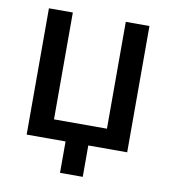

<svg xmlns="http://www.w3.org/2000/svg" viewBox="-77 -606 718 807"><g transform="rotate(10 281.5 -202.5)"><path d="M67 0H233V134H330V0H496V-539H395V-83H169V-539H67Z"/></g></svg>

Font: Noto Sans Mono SemiCondensed Medium
Style: Regular
Weight: 500
Width: 4
Designer: Monotype Design Team
Foundry: Monotype Imaging Inc.
Version: Version 2.014